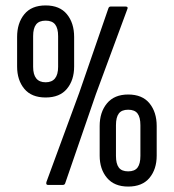

<svg xmlns="http://www.w3.org/2000/svg" viewBox="-20 -681 640 707"><path d="M157 0Q148 0 151 -11L272 -340L379 -650Q381 -657 388 -657H442Q454 -657 448 -645L333 -334L220 -6Q218 0 211 0ZM148 -322Q96 -322 69.5 -354Q43 -386 43 -436V-545Q43 -596 69.5 -628.5Q96 -661 148 -661Q200 -661 226.5 -628.5Q253 -596 253 -545V-436Q253 -386 226.5 -354Q200 -322 148 -322ZM148 -378Q194 -378 194 -435V-548Q194 -577 183 -591Q172 -605 148 -605Q124 -605 113 -591Q102 -577 102 -548V-435Q102 -378 148 -378ZM452 6Q401 6 374 -26Q347 -58 347 -108V-217Q347 -268 374 -300.5Q401 -333 452 -333Q504 -333 530.5 -300.5Q557 -268 557 -217V-108Q557 -58 530.5 -26Q504 6 452 6ZM452 -50Q476 -50 486.5 -64Q497 -78 497 -107V-220Q497 -249 486.5 -263Q476 -277 452 -277Q428 -277 417.5 -263Q407 -249 407 -220V-107Q407 -78 417.5 -64Q428 -50 452 -50Z"/></svg>

Font: Sofia Sans Extra Condensed Medium
Style: Regular
Weight: 500
Version: Version 4.100